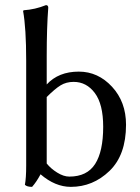

<svg xmlns="http://www.w3.org/2000/svg" viewBox="-20 -718 544 748"><path d="M162 -81Q178 -61 203 -45.5Q228 -30 250 -30Q319 -30 350.5 -79Q382 -128 382 -224Q382 -312 349.5 -355.5Q317 -399 267 -399Q238 -399 216 -385.5Q194 -372 162 -340ZM162 -500V-389Q208 -439 287 -439Q362 -439 416.5 -380Q471 -321 471 -232Q471 -114 406.5 -52Q342 10 256 10Q195 10 138 -39Q122 -9 105 10Q85 10 77 2Q82 -24 82 -73V-482Q82 -608 70 -675L72 -678Q117 -681 159 -698Q168 -698 168 -688Q162 -610 162 -500Z"/></svg>

Font: Libertinus Sans
Style: Regular
Weight: 400
Designer: Philipp H. Poll
Foundry: Khaled Hosny
Version: Version 6.1